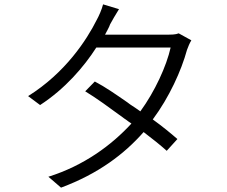

<svg xmlns="http://www.w3.org/2000/svg" viewBox="-20 -825 1040 881"><path d="M639 -219C681 -187 715 -160 745 -133L794 -187C763 -214 724 -246 681 -277C757 -379 812 -501 838 -596C843 -610 850 -627 858 -640L800 -672C785 -666 768 -666 742 -666H462C471 -684 481 -700 485 -713C495 -731 510 -758 526 -783L453 -805C447 -781 433 -750 424 -734C378 -642 280 -491 109 -384L164 -343C278 -417 365 -518 422 -607H763C744 -522 691 -406 624 -314C611 -323 599 -332 586 -340L577 -346C576 -347 575 -348 573 -349L565 -355C513 -391 463 -426 415 -451L371 -406C424 -374 482 -331 541 -288L549 -282L558 -276C562 -273 566 -270 570 -267L579 -261C580 -260 581 -259 583 -258C492 -159 365 -65 202 -14L260 36C432 -28 551 -119 639 -219Z"/></svg>

Font: Glow Sans SC Normal
Style: Regular
Weight: 400
Designer: Ryoko NISHIZUKA (kana, bopomofo & ideographs); Paul D. Hunt (Latin, Greek & Cyrillic); Sandoll Communications, Soo-young
Version: Version 0.93